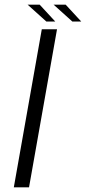

<svg xmlns="http://www.w3.org/2000/svg" viewBox="-20 -800 367 820"><path d="M39 0H104L223.5 -675H158.5ZM289 -708H327L260.5 -780H209ZM178 -708H216L149.5 -780H98Z"/></svg>

Font: Anybody SemiExpanded Light
Style: Italic
Weight: 300
Width: 6
Italic angle: -10°
Version: Version 1.113;gftools[0.9.25]